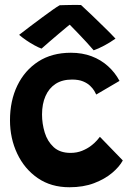

<svg xmlns="http://www.w3.org/2000/svg" viewBox="-20 -764 553 788"><path d="M484 -105.5Q470 -79.5 440 -54.2Q410 -29 366 -12.2Q322 4.5 265 4.5Q189.5 4.5 135 -33Q80.5 -70.5 50.8 -133.2Q21 -196 21 -270.5Q21 -350.5 51.2 -413Q81.5 -475.5 137.2 -511.5Q193 -547.5 271 -547.5Q318 -547.5 356.2 -533Q394.5 -518.5 423.5 -492.2Q452.5 -466 470.5 -432L375 -376Q373 -381 367.2 -390.8Q361.5 -400.5 350.2 -411.5Q339 -422.5 320.8 -430Q302.5 -437.5 275.5 -437.5Q235.5 -437.5 208.2 -419.8Q181 -402 166.8 -369.8Q152.5 -337.5 152.5 -294Q152.5 -256.5 163.5 -220.2Q174.5 -184 200.2 -160.2Q226 -136.5 269.5 -136.5Q295.5 -136.5 317 -145.2Q338.5 -154 353.8 -165.8Q369 -177.5 378.2 -188.2Q387.5 -199 390 -202.5ZM312.5 -743.5Q332.5 -725.5 358 -700.8Q383.5 -676 409.2 -651Q435 -626 454 -605.5Q431.5 -589.5 407.5 -576.8Q383.5 -564 364.5 -557.5Q352 -572.5 335.5 -590.2Q319 -608 303 -624.8Q287 -641.5 275.2 -653.5Q263.5 -665.5 260.5 -668.5H273.5Q268.5 -665 254.2 -653.2Q240 -641.5 221.5 -625.8Q203 -610 184 -593.8Q165 -577.5 150.5 -564.5Q139 -568.5 121.5 -578Q104 -587.5 87 -599.2Q70 -611 58.5 -621Q81 -638.5 105.8 -657.2Q130.5 -676 154 -693.2Q177.5 -710.5 196.2 -723.8Q215 -737 225 -742.5Q233 -743 250 -743.2Q267 -743.5 285 -743.8Q303 -744 312.5 -743.5Z"/></svg>

Font: Grandstander Thin SemiBold
Style: Regular
Weight: 600
Version: Version 1.200